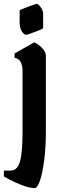

<svg xmlns="http://www.w3.org/2000/svg" viewBox="-66 -788 306 988"><path d="M50 -113V-422Q50 -483 9 -491V-513L110 -570Q132 -561 151 -540.5Q170 -520 170 -502V-106Q170 -28 161 39.5Q152 107 139 143.5Q126 180 112 180Q87 180 47.5 165Q8 150 -19 135L-46 120V90H-12Q23 90 36.5 44Q50 -2 50 -113ZM35 -673V-734Q35 -737 76.5 -752.5Q118 -768 124.5 -768Q131 -768 143.5 -751Q156 -734 156 -716V-643Q156 -640 116 -624.5Q76 -609 67 -609Q58 -609 46.5 -626.5Q35 -644 35 -673Z"/></svg>

Font: Pirata One
Style: Regular
Weight: 400
Designer: Rodrigo Fuenzalida, Nicolas Massi
Foundry: Rodrigo Fuenzalida, Nicolas Massi
Version: Version 1.001